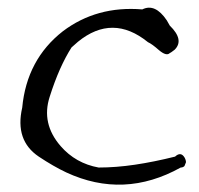

<svg xmlns="http://www.w3.org/2000/svg" viewBox="-20 -476 529 510"><path d="M460 -31Q309 53 156 -18Q122 -34 83 -60Q19 -103 39 -190Q51 -318 147 -393Q237 -461 358 -451Q392 -468 423 -422Q425 -418 427 -415Q429 -412 431 -408Q470 -370 444 -344Q441 -342 438 -339.5Q435 -337 431 -335Q422 -326 402 -343Q384 -359 373 -364Q279 -440 187 -365Q183 -361 178.5 -357.5Q174 -354 170 -350Q154 -325 139.5 -292.5Q125 -260 112 -219Q89 -148 141 -88Q181 -42 242 -31Q288 -31 338.5 -38.5Q389 -46 445 -60Q460 -74 470 -58Q474 -51 474 -45Q474 -45 473 -42.5Q472 -40 470 -35Q466 -31 460 -31Z"/></svg>

Font: New Tegomin
Style: Regular
Weight: 400
Designer: Kyosuke Nagai
Version: Version 1.000